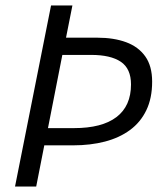

<svg xmlns="http://www.w3.org/2000/svg" viewBox="-20 -680 602 700"><path d="M34.8 0 166.1 -660H244L220.7 -542.6H335.3Q395 -542.6 439.8 -526.1Q484.7 -509.5 509.7 -474.3Q534.7 -439.1 534.7 -382.3Q534.7 -322.1 513.5 -278.1Q492.3 -234.1 453.7 -205.8Q415.1 -177.5 362.5 -163.8Q309.8 -150.1 246.9 -150.1H141.5L112 0ZM154.9 -212.9H249.8Q351.9 -212.9 404.8 -253.3Q457.6 -293.6 457.6 -372.2Q457.6 -429.6 420.6 -454.7Q383.5 -479.8 312.2 -479.8H207.3Z"/></svg>

Font: Source Sans 3
Style: Italic
Weight: 200
Italic angle: -11°
Designer: Paul D. Hunt
Foundry: Adobe
Version: Version 3.046;hotconv 1.0.118;makeotfexe 2.5.65603